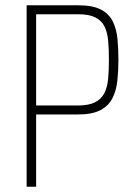

<svg xmlns="http://www.w3.org/2000/svg" viewBox="-20 -708 507 728"><path d="M81 0V-688H276Q332 -688 363 -671.5Q394 -655 408 -626Q422 -597 425.5 -559.5Q429 -522 429 -481Q429 -440 425 -402.5Q421 -365 406.5 -336Q392 -307 361 -290.5Q330 -274 276 -274H117V0ZM117 -308H275Q316 -308 340 -320Q364 -332 375.5 -354.5Q387 -377 390 -409Q393 -441 393 -481Q393 -522 390 -554.5Q387 -587 375.5 -609Q364 -631 340.5 -642.5Q317 -654 275 -654H117Z"/></svg>

Font: Saira Thin Condensed
Style: Regular
Weight: 100
Width: 3
Version: Version 1.101